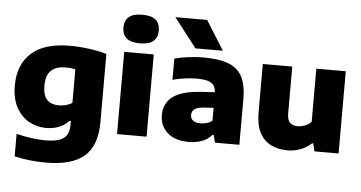

<svg xmlns="http://www.w3.org/2000/svg" viewBox="-63 -927 2400 1276"><g transform="rotate(5 1137.5 -289.0)"><path d="M283.5 230Q232.5 230 179.5 224.5Q126.5 219 73.5 206.5V56.5Q127 70 177.5 76.5Q228 83 268 83Q353.5 83 389.2 55.5Q425 28 425 -31V-59.5H416Q389 -30.5 350.8 -15Q312.5 0.5 264 0.5Q202.5 0.5 150 -29Q97.5 -58.5 65.5 -117Q33.5 -175.5 33.5 -263Q33.5 -401.5 119 -479.5Q204.5 -557.5 376.5 -557.5Q417 -557.5 460.5 -553.5Q504 -549.5 545.8 -542.2Q587.5 -535 621.5 -524V-68.5Q621.5 87 539.2 158.5Q457 230 283.5 230ZM338 -156.5Q361 -156.5 383.8 -162.5Q406.5 -168.5 425 -181V-404.5Q412 -407.5 395 -409.5Q378 -411.5 359 -411.5Q296 -411.5 262.8 -379.5Q229.5 -347.5 229.5 -279Q229.5 -233 242.8 -206Q256 -179 280.5 -167.8Q305 -156.5 338 -156.5Z M738.5 0V-548.5H935.5V0ZM837 -614Q776 -614 747.5 -638.8Q719 -663.5 719 -709Q719 -755.5 747.5 -780.2Q776 -805 837 -805Q898.5 -805 926.8 -780.2Q955 -755.5 955 -709Q955 -663.5 926.8 -638.8Q898.5 -614 837 -614Z M1219.5 10.5Q1124 10.5 1074 -35.5Q1024 -81.5 1024 -152.5Q1024 -231.5 1083.8 -276.2Q1143.5 -321 1276 -328.5L1393.5 -336L1413.5 -233.5L1295.5 -225.5Q1253.5 -222.5 1235.5 -208.2Q1217.5 -194 1217.5 -169.5Q1217.5 -146.5 1234.2 -133Q1251 -119.5 1284 -119.5Q1303.5 -119.5 1324 -124.8Q1344.5 -130 1362.5 -143V-321Q1362.5 -355.5 1350.2 -375.8Q1338 -396 1309.8 -404.8Q1281.5 -413.5 1233 -413.5Q1200 -413.5 1156.5 -408Q1113 -402.5 1074 -391.5V-533Q1120 -545.5 1172.2 -551.5Q1224.5 -557.5 1269 -557.5Q1369 -557.5 1432 -534Q1495 -510.5 1524.8 -455.5Q1554.5 -400.5 1554.5 -306V0H1392L1379 -50H1370.5Q1344 -18.5 1304.5 -4Q1265 10.5 1219.5 10.5ZM1208 -613 1057 -808H1269L1391 -613Z M1876 9Q1813.5 9 1765.5 -14.8Q1717.5 -38.5 1690.2 -90Q1663 -141.5 1663 -225V-548.5H1859.5V-237.5Q1859.5 -191.5 1878.2 -174Q1897 -156.5 1928.5 -156.5Q1945 -156.5 1962 -161Q1979 -165.5 1994 -173.8Q2009 -182 2020 -193.5V-548.5H2216.5V0H2055.5L2043 -52H2035.5Q2003.5 -22.5 1962.5 -6.8Q1921.5 9 1876 9Z"/></g></svg>

Font: Encode Sans SemiExpanded ExtraBold
Style: Regular
Weight: 800
Width: 6
Designer: Multiple Designers
Foundry: Impallari Type
Version: Version 3.002